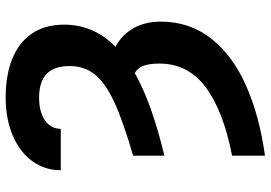

<svg xmlns="http://www.w3.org/2000/svg" viewBox="-160 -597 964 684"><g transform="rotate(-90 322.0 -255.0)"><path d="M428.7 -489.3Q428.7 -543.9 400.9 -570.8Q373 -597.7 316.4 -597.7Q265.1 -597.7 235.1 -576.7Q205.1 -555.7 205.1 -520.5H57.6Q57.6 -578.1 90.6 -622.8Q123.5 -667.5 182.4 -692.1Q241.2 -716.8 316.4 -716.8Q396 -716.8 454.3 -693.4Q512.7 -669.9 544.4 -623.3Q576.2 -576.7 576.2 -508.8Q576.2 -402.8 497.6 -325.7Q540.5 -302.2 563.7 -261.2Q586.9 -220.2 586.9 -164.1Q586.9 -62 527.3 14.4Q467.8 90.8 360.6 138.9Q253.4 187 109.4 207V89.8Q269.5 58.6 353.5 -4.4Q437.5 -67.4 437.5 -168.9Q437.5 -204.6 429.7 -225.6Q421.9 -246.6 403.8 -256.8Q295.4 -195.8 109.4 -151.4V-262.7Q231.9 -298.3 300 -329.8Q368.2 -361.3 398.4 -398.7Q428.7 -436 428.7 -489.3Z"/></g></svg>

Font: Pretendard Std
Style: Bold
Weight: 700
Designer: Base glyphs from Inter by Rasmus Andersson; Hangeul glyphs from Noto Sans CJK(Source Han Sans) by Jang Soo-young and Kan
Foundry: Kil Hyung-jin
Version: Version 1.309